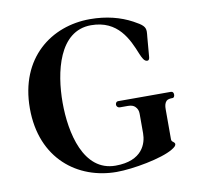

<svg xmlns="http://www.w3.org/2000/svg" viewBox="-80 -797 952 901"><g transform="rotate(-10 395.5 -347.0)"><path d="M55 -347C55 -106 221 17 405 17C484 17 623 -9 676 -41C691 -50 698 -56 698 -65C698 -69 693 -74 690 -76C685 -79 682 -83 682 -90V-233C682 -248 684 -261 693 -271C700 -278 712 -279 723 -279C730 -279 733 -287 733 -294C733 -304 728 -309 720 -309H468C461 -309 456 -302 456 -294C456 -286 463 -279 472 -279H510C526 -279 537 -275 544 -268C554 -258 558 -248 558 -233V-140C558 -93 534 -13 405 -13C252 -13 211 -203 211 -347C211 -491 252 -682 405 -682C534 -682 576 -583 605 -511C614 -490 622 -472 637 -472C644 -472 647 -478 648 -487L656 -582C657 -588 658 -603 658 -607C658 -630 647 -641 604 -664C550 -693 484 -711 405 -711C221 -711 55 -588 55 -347Z"/></g></svg>

Font: Monomakh Unicode
Style: Regular
Weight: 400
Version: Version 1.2